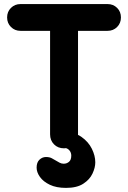

<svg xmlns="http://www.w3.org/2000/svg" viewBox="-20 -720 630 945"><path d="M81 -568.2Q53 -568.2 34 -587.1Q15 -606 15 -634.2Q15 -662.5 34 -681.2Q53 -700 81 -700H509.2Q537.5 -700 556.4 -681.2Q575.2 -662.5 575.2 -634.2Q575.2 -606 556.4 -587.1Q537.5 -568.2 509.2 -568.2ZM295 10Q265.2 10 245.9 -9.5Q226.5 -29 226.5 -58.8V-631.5H364V-58.8Q364 -29 344.6 -9.5Q325.2 10 295 10ZM305 204.8Q257.5 204.8 225.2 189.4Q193 174 176.6 150.9Q160.2 127.8 160.2 105Q160.2 79.2 174.2 66Q188.2 52.8 206.2 52.8Q223.8 52.8 234.9 58.9Q246 65 255.8 70.8Q264.5 76.2 273.8 81Q283 85.8 293.5 85.8Q308.5 85.8 319.6 76.4Q330.8 67 330.8 45.8Q330.8 30 320.5 18.8Q310.2 7.5 292.8 7.5Q275 7.5 264 -3.9Q253 -15.2 253 -30.5Q253 -47.5 265.2 -58.8Q277.5 -70 297.2 -70Q347.2 -70 381.1 -46.1Q415 -22.2 432 12Q449 46.2 449 79Q449 105 435.2 134.4Q421.5 163.8 390 184.2Q358.5 204.8 305 204.8Z"/></svg>

Font: National Park
Style: Regular
Weight: 400
Designer: Andrea Herstowski, Ben Hoepner
Version: Version 1.009